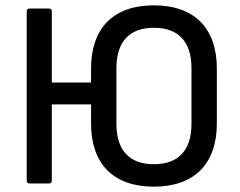

<svg xmlns="http://www.w3.org/2000/svg" viewBox="-20 -687 900 719"><path d="M90 0H164C170 0 174 -4 174 -10V-296H321V-224C321 -75 403 12 556 12C709 12 792 -75 792 -224V-431C792 -580 709 -667 556 -667C403 -667 321 -580 321 -431V-378H174V-645C174 -651 170 -655 164 -655H90C84 -655 80 -651 80 -645V-10C80 -4 84 0 90 0ZM556 -72C464 -72 416 -125 416 -223V-432C416 -530 464 -583 556 -583C649 -583 697 -530 697 -432V-223C697 -125 649 -72 556 -72Z"/></svg>

Font: Sofia Sans Cond SemiBold
Style: Regular
Weight: 600
Width: 3
Designer: Botio Nikoltchev, Ani Petrova
Foundry: lettersoup
Version: Version 4.100